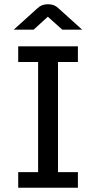

<svg xmlns="http://www.w3.org/2000/svg" viewBox="-20 -887 454 907"><path d="M45 -747 157 -848Q176 -867 207 -867Q237 -867 256 -848L368 -747H274L206 -808L139 -747ZM66 0V-74H160V-594H66V-668H348V-594H254V-74H348V0Z"/></svg>

Font: Atkinson Hyperlegible Pro
Style: Regular
Weight: 400
Designer: Elliott Scott, Megan Eiswerth, Linus Boman, Theodore Petrosky, Jacob Perez
Foundry: Braille Institute
Version: Version 1.5.1